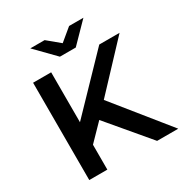

<svg xmlns="http://www.w3.org/2000/svg" viewBox="-202 -1045 1137 1196"><g transform="rotate(-30 367.0 -447.0)"><path d="M94 0V-700H224V-341L570 -700H716L422 -387L734 0H582L335 -293L224 -179V0ZM320 -757 186 -894H289L377 -821L465 -894H568L434 -757Z"/></g></svg>

Font: Montserrat SemiBold
Style: Regular
Weight: 600
Designer: Julieta Ulanovsky
Foundry: Julieta Ulanovsky
Version: Version 9.000; ttfautohint (v1.8.4.7-5d5b)